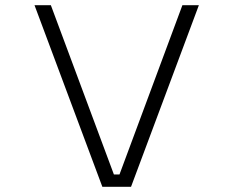

<svg xmlns="http://www.w3.org/2000/svg" viewBox="-20 -720 915 740"><path d="M374.5 0 113 -700H176L419 -47.5H440.5L683 -700H746.5L485 0Z"/></svg>

Font: Trispace SemiExpanded ExtraLight
Style: Regular
Weight: 200
Width: 6
Designer: Tyler Finck
Foundry: Etcetera Type Company
Version: Version 1.210; ttfautohint (v1.8.3)